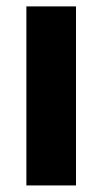

<svg xmlns="http://www.w3.org/2000/svg" viewBox="-20 -565 312 585"><path d="M60.4 0V-545.5H211.6V0Z"/></svg>

Font: InterMG
Style: Bold
Weight: 700
Designer: Rasmus Andersson
Foundry: rsms
Version: Version 3.019;December 26, 2023;FontCreator 15.0.0.2955 64-b